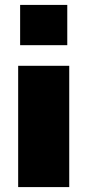

<svg xmlns="http://www.w3.org/2000/svg" viewBox="-20 -762 357 782"><path d="M54 -494H262V0H54ZM254 -742V-578H62V-742Z"/></svg>

Font: Nunito Sans Heavy
Style: Regular
Weight: 400
Designer: Vernon Adams
Foundry: Vernon Adams
Version: Version 2.500